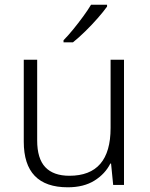

<svg xmlns="http://www.w3.org/2000/svg" viewBox="-20 -786 636 816"><path d="M507 -532V0H461L452 -91H449Q427 -47 381.5 -18.5Q336 10 268 10Q81 10 81 -184V-532H138V-189Q138 -112 172.5 -75.5Q207 -39 275 -39Q450 -39 450 -242V-532ZM435 -758Q420 -737 395.5 -709Q371 -681 343 -653.5Q315 -626 290 -606H250V-615Q269 -634 291 -661Q313 -688 333.5 -716Q354 -744 367 -766H435Z"/></svg>

Font: Noto Sans Tamil Light
Style: Regular
Weight: 300
Designer: Jelle Bosma - Monotype Design Team
Foundry: Monotype Imaging Inc.
Version: Version 2.004; ttfautohint (v1.8.4.7-5d5b)